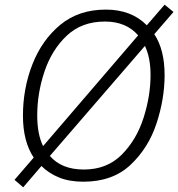

<svg xmlns="http://www.w3.org/2000/svg" viewBox="-20 -766 761 820"><path d="M79 34 157 -57Q188 -26 232 -8Q276 10 336 10Q461 10 537.5 -62Q614 -134 648.5 -239Q683 -344 683 -445Q683 -554 639 -620L721 -715L683 -746L607 -658Q541 -725 432 -725Q316 -725 237.5 -660Q159 -595 118.5 -491.5Q78 -388 78 -272Q78 -162 124 -93L42 2ZM164 -142Q139 -193 139 -273Q139 -368 170 -460.5Q201 -553 265 -613.5Q329 -674 428 -674Q519 -674 570 -615ZM338 -42Q243 -42 193 -100L599 -570Q623 -519 623 -446Q623 -356 593 -262.5Q563 -169 500 -105.5Q437 -42 338 -42Z"/></svg>

Font: Noto Sans UI Light
Style: Italic
Weight: 300
Italic angle: -12°
Designer: Monotype Design Team
Foundry: Monotype Imaging Inc.
Version: Version 1.901